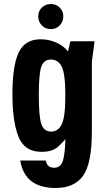

<svg xmlns="http://www.w3.org/2000/svg" viewBox="-20 -750 529 961"><path d="M258.4 191Q351.2 191 395.5 130.2Q439.8 69.4 439.8 -93.4V-441.8L453.4 -543.4H332.4L320.4 -492.6Q298.4 -520.4 261.6 -536.9Q224.8 -553.4 183 -553.4Q105.4 -553.4 73.8 -487.9Q42.2 -422.4 42.2 -277.8Q42.2 -142.4 72.3 -66.2Q102.4 10 187.6 10Q242.4 10 270.8 -15.7Q299.2 -41.4 307.2 -54.6Q305.6 23.4 294.1 56.5Q282.6 89.6 251.6 89.6Q233.8 89.6 223.7 81.5Q213.6 73.4 208.8 53.6H81.4Q93.2 123.8 137.9 157.4Q182.6 191 258.4 191ZM235.8 -452Q271 -452 289 -416.3Q307 -380.6 307 -272.2Q307 -163.8 289 -127.6Q271 -91.4 235.8 -91.4Q200.4 -91.4 187.3 -128.1Q174.2 -164.8 174.2 -275.8Q174.2 -378.2 186.4 -415.1Q198.6 -452 235.8 -452ZM234.4 -604.2Q261.2 -604.2 279 -622.8Q296.8 -641.4 296.8 -668.5Q296.8 -694 279 -711.9Q261.2 -729.8 234.4 -729.8Q207.6 -729.8 189.5 -712.1Q171.4 -694.4 171.4 -668.2Q171.4 -641.4 189.5 -622.8Q207.6 -604.2 234.4 -604.2Z"/></svg>

Font: Secuela Light
Style: Regular
Weight: 300
Designer: Fernando Haro
Foundry: deFharo
Version: Version 1.708